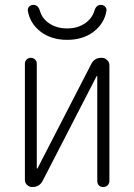

<svg xmlns="http://www.w3.org/2000/svg" viewBox="-20 -752 540 772"><path d="M385.7 -732.4Q395.5 -732.4 402.3 -725.6Q409.2 -718.8 408.2 -709Q399.4 -657.2 356.4 -624.5Q313.5 -591.8 250 -591.8Q186.5 -591.8 143.6 -624.5Q100.6 -657.2 91.8 -709Q90.8 -718.8 97.2 -725.6Q103.5 -732.4 114.3 -732.4Q133.8 -732.4 140.6 -708Q149.4 -676.8 179.2 -657.2Q209 -637.7 250 -637.7Q291 -637.7 320.3 -657.2Q349.6 -676.8 359.4 -708Q366.2 -732.4 385.7 -732.4ZM109.4 0Q97.7 0 88.9 -8.3Q80.1 -16.6 80.1 -29.3V-496.1Q80.1 -505.9 86.9 -512.7Q93.8 -519.5 104 -519.5Q114.3 -519.5 121.1 -512.7Q127.9 -505.9 127.9 -496.1V-75.2Q127.9 -74.2 128.9 -74.2Q130.9 -74.2 130.9 -75.2L346.7 -494.1Q359.4 -520.5 389.6 -519.5Q401.4 -519.5 410.6 -510.7Q419.9 -502 419.9 -490.2V-24.4Q419.9 -14.6 413.1 -7.3Q406.2 0 395 0Q383.8 0 377.4 -6.8Q371.1 -13.7 371.1 -24.4V-445.3Q371.1 -446.3 370.1 -446.3Q368.2 -446.3 368.2 -445.3L152.3 -26.4Q139.6 0 109.4 0Z"/></svg>

Font: Rounded Mgen+ 1m light
Style: Regular
Weight: 200
Designer: [Source Han Sans]
Ryoko NISHIZUKA  (kana & ideographs); Paul D. Hunt (Latin, Greek & Cyrillic); Wenlong ZHANG  (bopomofo
Version: Version 1.059.20150602